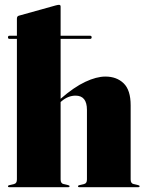

<svg xmlns="http://www.w3.org/2000/svg" viewBox="-20 -775 606 795"><path d="M13 -620.5Q13 -627 19.5 -627H50V-697.5Q50 -708 58 -710L210.5 -752.5Q220.5 -755 224 -755Q231 -755 231 -748V-627H353Q359.5 -627 359.5 -620.5Q359.5 -614 353 -614H231V-366Q286 -414 332.8 -436Q379.5 -458 416.5 -458Q463 -458 492 -430Q521 -402 521 -339V-32Q521 -15.5 533 -13L552 -8.5Q558 -7 558 -4Q558 0 553 0H308Q303 0 303 -4Q303 -7 309 -8.5L328 -13Q340 -15.5 340 -32V-320Q340 -379 293 -379Q262 -379 235 -356L231 -352.5V-32Q231 -15.5 243 -13L262 -8.5Q268 -7 268 -4Q268 0 263 0H18Q13 0 13 -4Q13 -7 19 -8.5L38 -13Q50 -15.5 50 -32V-614H19.5Q13 -614 13 -620.5Z"/></svg>

Font: Fraunces 144pt S000 Black
Style: Regular
Weight: 900
Version: Version 1.000; ttfautohint (v1.8.3)